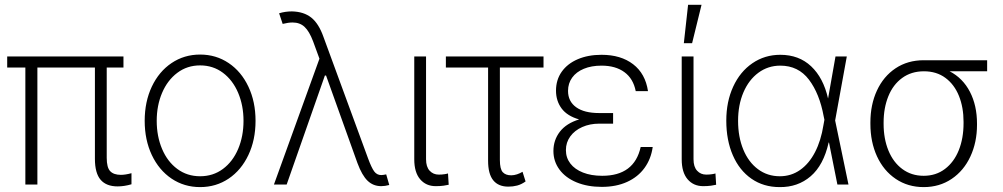

<svg xmlns="http://www.w3.org/2000/svg" viewBox="-20 -764 4152 795"><path d="M491.2 -484.4H421.9V-110.4Q421.9 -70.3 436.3 -55.2Q450.7 -40 480.5 -40Q499 -40 524.4 -46.9V-1Q494.6 7.8 466.8 7.8Q420.4 7.8 396.7 -19.5Q373 -46.9 373 -106.4V-484.4H134.8V0H85V-484.4H9.8V-530.3H491.2Z M579.1 -263.7Q579.1 -342.8 608.6 -405.3Q638.2 -467.8 690.4 -502.9Q742.7 -538.1 808.6 -538.1Q874.5 -538.1 926.8 -502.9Q979 -467.8 1008.5 -405.3Q1038.1 -342.8 1038.1 -263.7Q1038.1 -184.6 1008.5 -122.1Q979 -59.6 926.8 -24.4Q874.5 10.7 808.6 10.7Q742.7 10.7 690.4 -24.4Q638.2 -59.6 608.6 -122.1Q579.1 -184.6 579.1 -263.7ZM988.3 -263.7Q988.3 -327.1 966.1 -379.6Q943.8 -432.1 903.1 -462.6Q862.3 -493.2 808.6 -493.2Q754.9 -493.2 714.1 -462.4Q673.3 -431.6 651.1 -379.4Q628.9 -327.1 628.9 -263.7Q628.9 -199.7 651.1 -147.2Q673.3 -94.7 714.1 -64.5Q754.9 -34.2 808.6 -34.2Q862.3 -34.2 903.1 -64.5Q943.8 -94.7 966.1 -147.2Q988.3 -199.7 988.3 -263.7Z M1460 -88.9 1330.1 -451.2H1325.2L1167 0H1114.3L1302.7 -521L1276.4 -592.8Q1260.7 -634.3 1241.2 -652.6Q1221.7 -670.9 1191.4 -670.9Q1173.8 -670.9 1150.4 -665L1135.7 -709Q1161.1 -716.8 1188.5 -716.8Q1237.8 -715.8 1268.8 -691.2Q1299.8 -666.5 1319.3 -611.3L1503.9 -108.4Q1518.1 -69.8 1529.3 -54.4Q1540.5 -39.1 1558.6 -39.1Q1563 -39.1 1568.4 -40Q1573.7 -41 1579.1 -42L1591.8 2Q1573.7 6.8 1558.6 6.8Q1525.4 6.8 1502.2 -15.4Q1479 -37.6 1460 -88.9Z M1744.1 -530.3V-104.5Q1744.1 -73.2 1759 -57.1Q1773.9 -41 1796.9 -41Q1809.6 -41 1820.6 -42.7Q1831.5 -44.4 1835 -45.9L1837.9 1Q1830.6 2.9 1816.4 4.9Q1802.2 6.8 1784.2 6.8Q1744.1 6.8 1719.7 -21.7Q1695.3 -50.3 1695.3 -104.5V-530.3Z M2230.5 -484.4H2049.8V-101.6Q2049.8 -64 2061.8 -51Q2073.7 -38.1 2096.7 -38.1Q2108.4 -38.1 2120.8 -42.2Q2133.3 -46.4 2143.6 -52.7L2156.2 -12.7Q2139.2 -0.5 2121.6 4.2Q2104 8.8 2085 8.8Q2043.5 8.8 2022.2 -17.6Q2001 -43.9 2001 -98.6V-484.4H1826.2V-530.3H2230.5Z M2377.9 -269.5Q2328.6 -283.7 2305.4 -314.9Q2282.2 -346.2 2282.2 -388.7Q2282.2 -433.6 2305.9 -467Q2329.6 -500.5 2372.3 -518.8Q2415 -537.1 2470.7 -537.1Q2550.8 -537.1 2601.6 -498Q2652.3 -459 2663.1 -386.7H2612.3Q2602.1 -438.5 2565.4 -465.3Q2528.8 -492.2 2470.7 -492.2Q2428.7 -492.2 2397.5 -479.2Q2366.2 -466.3 2349.1 -442.6Q2332 -418.9 2332 -387.7Q2332 -344.2 2365.5 -320.1Q2398.9 -295.9 2460.9 -295.9H2518.6V-252H2460.9Q2422.4 -252 2390.9 -238Q2359.4 -224.1 2341.3 -199.2Q2323.2 -174.3 2323.2 -142.6Q2323.2 -110.8 2341.6 -86.9Q2359.9 -63 2393.8 -49.6Q2427.7 -36.1 2473.6 -36.1Q2606.4 -36.1 2632.8 -155.3H2682.6Q2675.8 -106 2648.7 -68.6Q2621.6 -31.2 2576.4 -10.7Q2531.2 9.8 2471.7 9.8Q2412.6 9.8 2367.2 -9Q2321.8 -27.8 2296.6 -61.8Q2271.5 -95.7 2271.5 -138.7Q2271.5 -184.1 2298.3 -218.8Q2325.2 -253.4 2377.9 -269.5Z M2851.6 -530.3V-104.5Q2851.6 -73.2 2866.5 -57.1Q2881.3 -41 2904.3 -41Q2917 -41 2928 -42.7Q2939 -44.4 2942.4 -45.9L2945.3 1Q2938 2.9 2923.8 4.9Q2909.7 6.8 2891.6 6.8Q2851.6 6.8 2827.1 -21.7Q2802.7 -50.3 2802.7 -104.5V-530.3ZM2829.1 -744.1H2884.8L2845.7 -585H2811.5Z M2987.3 -264.6Q2987.3 -343.3 3015.9 -405.3Q3044.4 -467.3 3095.5 -502.2Q3146.5 -537.1 3210.9 -537.1Q3288.1 -537.1 3338.6 -489.5Q3389.2 -441.9 3408.7 -356L3439.5 -530.3H3486.3L3438 -265.1L3493.2 0H3447.3L3412.6 -173.8H3411.1Q3390.1 -80.1 3336.7 -34.2Q3283.2 11.7 3208 10.7Q3141.6 10.7 3091.6 -23.9Q3041.5 -58.6 3014.4 -121.1Q2987.3 -183.6 2987.3 -264.6ZM3209 -34.2Q3255.9 -34.2 3293 -60.3Q3330.1 -86.4 3354.7 -134Q3379.4 -181.6 3389.6 -246.1L3393.6 -268.1L3390.6 -282.2Q3373.5 -376 3329.6 -434.1Q3285.6 -492.2 3210.9 -492.2Q3160.2 -492.2 3120.4 -462.9Q3080.6 -433.6 3058.3 -381.6Q3036.1 -329.6 3036.1 -263.7Q3036.1 -197.3 3057.6 -145Q3079.1 -92.8 3118.4 -63.5Q3157.7 -34.2 3209 -34.2Z M3804.7 -514.6H4067.4V-468.8H3912.1Q3966.8 -440.4 3996.1 -383.8Q4025.4 -327.1 4025.4 -252V-247.1Q4025.4 -174.8 3998 -116Q3970.7 -57.1 3920.4 -23.2Q3870.1 10.7 3804.7 10.7Q3739.3 10.7 3689 -23.2Q3638.7 -57.1 3611.3 -116.7Q3584 -176.3 3584 -251V-256.8Q3584 -330.6 3611.1 -389.2Q3638.2 -447.8 3688.2 -481.2Q3738.3 -514.6 3804.7 -514.6ZM3804.7 -36.1Q3855.5 -36.1 3892.8 -64.5Q3930.2 -92.8 3950 -142.1Q3969.7 -191.4 3969.7 -253.9V-259.8Q3969.7 -319.3 3950.7 -366.7Q3931.6 -414.1 3894.8 -441.4Q3857.9 -468.8 3805.7 -468.8Q3753.4 -468.8 3715.6 -441.2Q3677.7 -413.6 3658.2 -365.2Q3638.7 -316.9 3638.7 -256.8V-251Q3638.7 -189.5 3658.7 -140.6Q3678.7 -91.8 3716.3 -64Q3753.9 -36.1 3804.7 -36.1Z"/></svg>

Font: Pretendard JP ExtraLight
Style: Regular
Weight: 200
Designer: Base glyphs from Inter by Rasmus Andersson; Hangeul glyphs from Noto Sans CJK(Source Han Sans) by Jang Soo-young and Kan
Foundry: Kil Hyung-jin
Version: Version 1.309